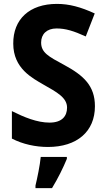

<svg xmlns="http://www.w3.org/2000/svg" viewBox="-20 -744 544 985"><path d="M467 -199C467 -304 409 -357 309 -411C229 -454 191 -474 191 -526C191 -569 220 -598 270 -598C317 -598 358 -585 420 -557L466 -675C394 -708 335 -724 272 -724C131 -724 47 -645 48 -520C48 -392 147 -343 203 -310C272 -271 324 -243 324 -192C324 -149 299 -115 234 -115C170 -115 103 -143 41 -174V-33C97 -4 163 10 226 10C375 10 467 -69 467 -199ZM323 71V61H189C185 104 171 171 162 208V221H247C278 170 304 117 323 71Z"/></svg>

Font: Noto Sans Gurmukhi SemiCondensed
Style: Bold
Weight: 700
Width: 4
Designer: Jelle Bosma - Monotype Design Team
Foundry: Monotype Imaging Inc.
Version: Version 2.004